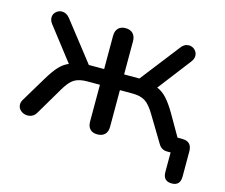

<svg xmlns="http://www.w3.org/2000/svg" viewBox="-91 -616 1024 873"><g transform="rotate(15 420.5 -179.0)"><path d="M742 92V0H725Q698 0 684 -25L611 -146Q588 -185 565.5 -199.5Q543 -214 505 -214H446V-41Q446 -18 433.5 -5.5Q421 7 398 7Q376 7 364 -5.5Q352 -18 352 -41V-214H293Q254 -214 231.5 -200Q209 -186 186 -146L111 -19Q97 6 69 6Q51 6 37.5 -5.5Q24 -17 24 -34Q24 -46 31 -57L100 -172Q125 -214 145.5 -236.5Q166 -259 191 -269L71 -424Q60 -438 60 -453Q60 -469 72 -480Q84 -491 100 -491Q121 -491 137 -471L280 -288H352V-444Q352 -467 364 -480Q376 -493 398 -493Q421 -493 433.5 -480Q446 -467 446 -444V-288H518L660 -471Q675 -492 697 -492Q713 -492 725 -480.5Q737 -469 737 -453Q737 -438 726 -424L607 -269Q632 -259 653 -236Q674 -213 698 -172L755 -73H778Q823 -73 823 -26V92Q823 135 783 135Q742 135 742 92Z"/></g></svg>

Font: SN Pro
Style: Regular
Weight: 400
Designer: Tobias Whetton
Foundry: Supernotes
Version: Version 1.003